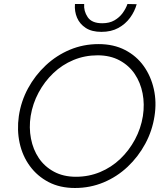

<svg xmlns="http://www.w3.org/2000/svg" viewBox="-20 -929 800 958"><path d="M133 -350Q143 -412 172.5 -467Q202 -522 246 -564Q290 -606 346.5 -629.5Q403 -653 467 -653Q530 -653 577 -627.5Q624 -602 652.5 -559.5Q681 -517 691.5 -463Q702 -409 693 -350Q683 -288 653.5 -233Q624 -178 580 -136Q536 -94 479.5 -70.5Q423 -47 359 -47Q296 -47 249 -72.5Q202 -98 173.5 -140.5Q145 -183 134.5 -237.5Q124 -292 133 -350ZM74 -350Q64 -280 78 -215.5Q92 -151 129 -100.5Q166 -50 222.5 -20.5Q279 9 354 9Q430 9 497 -19Q564 -47 617 -97Q670 -147 705 -212Q740 -277 751 -350Q762 -420 747.5 -484.5Q733 -549 697 -599.5Q661 -650 604 -679.5Q547 -709 472 -709Q396 -709 329 -681Q262 -653 208.5 -603Q155 -553 120 -488.5Q85 -424 74 -350ZM354 -909Q351 -872 364.5 -840.5Q378 -809 408 -789.5Q438 -770 486 -770Q535 -770 570.5 -789.5Q606 -809 629 -840.5Q652 -872 662 -908L616 -909Q608 -886 592 -864Q576 -842 551 -827.5Q526 -813 490 -813Q438 -813 417.5 -843.5Q397 -874 400 -909Z"/></svg>

Font: Jost* 300 Light Italic
Style: Italic
Weight: 300
Italic angle: -10°
Version: Version 3.200; ttfautohint (v0.97) -l 8 -r 50 -G 200 -x 14 -